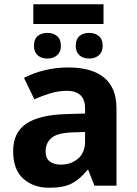

<svg xmlns="http://www.w3.org/2000/svg" viewBox="-20 -875 644 905"><path d="M302 -557Q412 -557 470.5 -509.5Q529 -462 529 -364V0H425L396 -74H392Q357 -30 318 -10Q279 10 211 10Q138 10 90 -32.5Q42 -75 42 -163Q42 -250 103 -291.5Q164 -333 286 -337L381 -340V-364Q381 -407 358.5 -427Q336 -447 296 -447Q256 -447 218 -435.5Q180 -424 142 -407L93 -508Q137 -531 190.5 -544Q244 -557 302 -557ZM381 -253 323 -251Q251 -249 223 -225Q195 -201 195 -162Q195 -128 215 -113.5Q235 -99 267 -99Q315 -99 348 -127.5Q381 -156 381 -208ZM468 -855V-762H137V-855ZM203 -720Q231 -720 249 -705Q267 -690 267 -659Q267 -630 249 -614.5Q231 -599 203 -599Q175 -599 157.5 -614.5Q140 -630 140 -659Q140 -690 157.5 -705Q175 -720 203 -720ZM400 -720Q428 -720 446 -705Q464 -690 464 -659Q464 -630 446 -614.5Q428 -599 400 -599Q372 -599 354.5 -614.5Q337 -630 337 -659Q337 -690 354.5 -705Q372 -720 400 -720Z"/></svg>

Font: Noto IKEA Arabic
Style: Bold
Weight: 700
Designer: Monotype Design Team
Foundry: Monotype Imaging Inc.
Version: Version 1.200